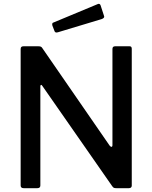

<svg xmlns="http://www.w3.org/2000/svg" viewBox="-20 -984 797 1004"><path d="M658 -742Q669 -742 669 -729V-13Q669 -7 665 -3.5Q661 0 654 0H589Q581 0 576.5 -1.5Q572 -3 567 -10L202 -534Q198 -541 194.5 -540Q191 -539 191 -533V-14Q191 0 175 0H104Q88 0 88 -14V-727Q88 -735 91.5 -738.5Q95 -742 103 -742H181Q190 -742 194.5 -739.5Q199 -737 203 -730L553 -223Q559 -216 562 -216Q568 -216 568 -225V-728Q568 -742 582 -742ZM523 -904Q525 -898 525 -897Q525 -889 511 -884L282 -815Q279 -814 275 -814Q267 -814 264 -824L254 -850Q253 -852 253 -856Q253 -865 259 -866L492 -963L496 -964Q503 -964 506 -956Z"/></svg>

Font: Libre Franklin Medium
Style: Regular
Weight: 500
Designer: Pablo Impallari, Rodrigo Fuenzalida
Foundry: Impallari Type
Version: Version 1.002; ttfautohint (v1.5)